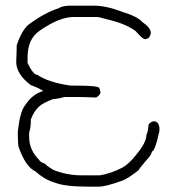

<svg xmlns="http://www.w3.org/2000/svg" viewBox="-20 -685 626 694"><path d="M235.8 -664.6H317.9Q363.8 -664.6 419.4 -643.1Q477.1 -625.5 493.7 -606Q524.9 -584.5 524.9 -566.9V-564.9Q521.5 -543.5 503.4 -543.5Q495.6 -543.5 470.2 -572.8Q433.1 -600.1 364.7 -615.7Q339.4 -623.5 329.6 -623.5H245.6Q194.3 -623.5 124.5 -574.7Q79.6 -545.9 79.6 -477.1V-457.5Q100.1 -414.6 114.7 -414.6Q155.8 -386.7 235.8 -375.5H259.3Q339.4 -375.5 339.4 -365.7L343.3 -352.1Q343.3 -342.3 327.6 -332.5Q278.3 -334.5 255.4 -334.5H212.4Q196.3 -328.6 171.4 -326.7Q135.7 -313 122.6 -301.3Q101.6 -282.2 91.3 -252.4V-244.6Q91.3 -224.6 85.4 -205.6V-189.9Q85.4 -142.1 122.6 -106Q122.6 -100.6 144 -92.3Q147 -86.4 173.3 -70.8Q221.7 -51.3 274.9 -51.3H341.3Q379.9 -57.6 421.4 -78.6Q446.3 -92.3 472.2 -125.5Q509.3 -169.9 509.3 -197.8Q514.6 -206.1 517.1 -234.9Q525.9 -246.6 536.6 -246.6Q552.2 -246.6 556.2 -225.1V-211.4Q540 -137.2 528.8 -137.2Q528.8 -126.5 509.3 -106Q481.9 -74.2 481.9 -70.8Q443.8 -40 421.4 -31.7Q361.3 -10.3 337.4 -10.3H300.3Q215.8 -10.3 181.2 -23.9Q143.1 -34.2 108.9 -64.9Q71.3 -82.5 46.4 -156.7Q44.4 -178.2 44.4 -193.8V-209.5Q52.2 -280.8 69.8 -303.2Q96.7 -345.2 136.2 -356Q122.6 -366.2 91.3 -377.4Q38.6 -417 38.6 -461.4Q40.5 -503.4 40.5 -522Q60.1 -578.1 83.5 -596.2Q141.6 -639.2 190.9 -654.8Q205.6 -664.6 235.8 -664.6Z"/></svg>

Font: CEF Fonts CJK
Style: Regular
Weight: 400
Designer: PartyBoss (派对大魔王)
Version: Release 2.25